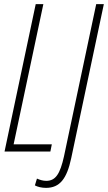

<svg xmlns="http://www.w3.org/2000/svg" viewBox="-20 -734 523 930"><path d="M2 0H224L231 -35H46L190 -714H153ZM203 176C270 176 304 131 325 32L483 -714H446L290 23C271 109 249 142 204 142C188 142 172 137 159 131L149 164C162 171 181 176 203 176Z"/></svg>

Font: Noto Sans ExtraCondensed ExtraLight
Style: Italic
Weight: 200
Width: 2
Italic angle: -12°
Designer: Monotype Design Team
Foundry: Monotype Imaging Inc.
Version: Version 2.013